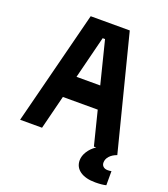

<svg xmlns="http://www.w3.org/2000/svg" viewBox="-177 -923 1105 1265"><g transform="rotate(20 375.0 -290.5)"><path d="M238 -800H512L715.7 0H551.7L378.3 -691H361.7L188.1 0H34.3ZM178.4 -392.8H571.6V-237.5H178.4ZM494.3 116.7Q494.3 85.7 513.8 54.5Q533.3 23.3 567.6 0L640 -3.3L715.7 0Q683.6 11.4 665.2 31.8Q646.8 52.2 646.8 76.9Q646.8 94.3 658.5 104.6Q670.2 115 690.2 115Q704.9 115 715.7 112.3V211.3Q686.4 218.6 640 218.6Q571.8 218.6 533 191.3Q494.3 164 494.3 116.7Z"/></g></svg>

Font: Martian Mono Custom sWd Rg
Style: Regular
Weight: 400
Width: 6
Monospace: yes
Designer: Alex Havermale
Foundry: Evil Martians
Version: Version 1.000